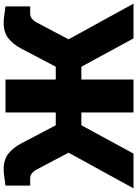

<svg xmlns="http://www.w3.org/2000/svg" viewBox="130 -880 750 1050"><g transform="rotate(-90 505.0 -355.0)"><path d="M905 -710Q930 -710 995 -700V-565H955Q940 -565 928 -555.5Q916 -546 910 -535L815 -355L1010 0H820L665 -285H595V0H415V-285H345L190 0H0L195 -355L100 -535Q94 -546 82 -555.5Q70 -565 55 -565H15V-700Q80 -710 105 -710Q158 -710 190.5 -683.5Q223 -657 245 -615L345 -425H415V-700H595V-425H665L765 -615Q787 -657 819.5 -683.5Q852 -710 905 -710Z"/></g></svg>

Font: Russo One
Style: Regular
Weight: 400
Designer: Jovanny lemonad
Foundry: Jovanny Lemonad
Version: Version 1.001